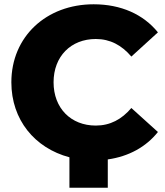

<svg xmlns="http://www.w3.org/2000/svg" viewBox="-20 -734 771 896"><path d="M304 142H483V10C581 -4 661 -48 717 -118L593 -230C548 -177 494 -148 427 -148C311 -148 230 -229 230 -350C230 -471 311 -552 427 -552C494 -552 548 -523 593 -470L717 -583C649 -667 545 -714 417 -714C196 -714 33 -563 33 -350C33 -175 142 -43 304 0Z"/></svg>

Font: Montserrat-Alt1 ExtBd
Style: Regular
Weight: 800
Designer: Differentunic
Foundry: Differentunic
Version: Version 7.222